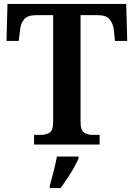

<svg xmlns="http://www.w3.org/2000/svg" viewBox="-20 -734 680 975"><path d="M153 0V-49H188Q214 -49 232 -60.5Q250 -72 250 -115V-657H164Q120 -657 102.5 -636Q85 -615 82 -582L75 -526H13L18 -714H621L626 -526H564L558 -582Q554 -615 537 -636Q520 -657 475 -657H389V-117Q389 -72 407 -60.5Q425 -49 451 -49H486V0ZM233 208Q242 177 252.5 136Q263 95 269 61H379V71Q370 92 354.5 119Q339 146 321 173Q303 200 288 221H233Z"/></svg>

Font: Noto Serif Tibetan SemiBold
Style: Regular
Weight: 600
Designer: Monotype Design Team
Foundry: Monotype Imaging Inc.
Version: Version 2.103; ttfautohint (v1.8.4.7-5d5b)